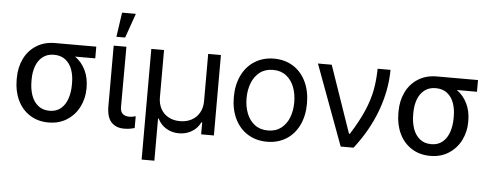

<svg xmlns="http://www.w3.org/2000/svg" viewBox="-57 -907 3230 1261"><g transform="rotate(5 1558.0 -276.0)"><path d="M279.3 -513.7H550.8V-436.5H418Q461.9 -405.3 486.3 -355Q510.7 -304.7 510.7 -242.2V-232.4Q510.7 -168.9 482.9 -113.3Q455.1 -57.6 403.1 -23.9Q351.1 9.8 281.2 9.8Q210.4 9.8 157.7 -24.2Q105 -58.1 76.9 -117.4Q48.8 -176.8 48.8 -251V-262.7Q48.8 -334 76.7 -391.1Q104.5 -448.2 157 -481Q209.5 -513.7 279.3 -513.7ZM281.2 -67.4Q325.7 -67.4 355.2 -92Q384.8 -116.7 398.9 -158.2Q413.1 -199.7 413.1 -251V-262.7Q413.1 -311 398.9 -350.3Q384.8 -389.6 354.7 -413.1Q324.7 -436.5 279.3 -436.5Q234.9 -436.5 205.1 -413.1Q175.3 -389.6 160.9 -350.3Q146.5 -311 146.5 -262.7V-251Q146.5 -199.7 160.9 -158.2Q175.3 -116.7 205.6 -92Q235.8 -67.4 281.2 -67.4Z M748 -530.3 747.1 -132.8Q747.1 -74.2 808.6 -74.2Q824.7 -74.2 848.6 -81.1V-2.9Q832.5 1.5 816.4 4.2Q800.3 6.8 778.3 6.8Q725.6 6.8 694.8 -26.1Q664.1 -59.1 664.1 -131.8V-530.3ZM700.2 -751H791L734.4 -589.8H676.8Z M912.1 -530.3H996.1V-217.8Q996.1 -175.3 1014.2 -142.6Q1032.2 -109.9 1064.9 -92Q1097.7 -74.2 1140.6 -74.2Q1184.1 -74.2 1217.3 -92.3Q1250.5 -110.4 1268.8 -143.1Q1287.1 -175.8 1287.1 -217.8V-530.3H1371.1V0H1287.1V-79.1H1282.2Q1261.7 -37.6 1224.1 -15.9Q1186.5 5.9 1140.6 5.9Q1095.2 5.9 1057.9 -15.9Q1020.5 -37.6 1000 -79.1H996.1V199.2H912.1Z M1479.5 -262.7Q1479.5 -344.2 1509.8 -406.5Q1540 -468.8 1595 -502.9Q1649.9 -537.1 1721.7 -537.1Q1793 -537.1 1847.4 -502.9Q1901.9 -468.8 1931.9 -406.5Q1961.9 -344.2 1961.9 -262.7Q1961.9 -181.2 1931.9 -119.1Q1901.9 -57.1 1847.4 -23.2Q1793 10.7 1721.7 10.7Q1649.9 10.7 1595 -23.2Q1540 -57.1 1509.8 -119.1Q1479.5 -181.2 1479.5 -262.7ZM1877.9 -262.7Q1877.9 -317.4 1860.6 -362.8Q1843.3 -408.2 1808.1 -435.5Q1772.9 -462.9 1721.7 -462.9Q1669.4 -462.9 1634 -435.5Q1598.6 -408.2 1581.1 -362.8Q1563.5 -317.4 1563.5 -262.7Q1563.5 -208 1581.1 -162.8Q1598.6 -117.7 1634 -90.6Q1669.4 -63.5 1721.7 -63.5Q1772.9 -63.5 1808.1 -90.6Q1843.3 -117.7 1860.6 -162.8Q1877.9 -208 1877.9 -262.7Z M2010.7 -530.3H2101.6L2253.9 -88.9H2259.8Q2316.9 -179.2 2347.7 -251.5Q2378.4 -323.7 2390.6 -387.9Q2402.8 -452.1 2404.3 -530.3H2489.3Q2488.3 -395.5 2438.7 -260.5Q2389.2 -125.5 2292 0H2207Z M2795.9 -513.7H3067.4V-436.5H2934.6Q2978.5 -405.3 3002.9 -355Q3027.3 -304.7 3027.3 -242.2V-232.4Q3027.3 -168.9 2999.5 -113.3Q2971.7 -57.6 2919.7 -23.9Q2867.7 9.8 2797.9 9.8Q2727.1 9.8 2674.3 -24.2Q2621.6 -58.1 2593.5 -117.4Q2565.4 -176.8 2565.4 -251V-262.7Q2565.4 -334 2593.3 -391.1Q2621.1 -448.2 2673.6 -481Q2726.1 -513.7 2795.9 -513.7ZM2797.9 -67.4Q2842.3 -67.4 2871.8 -92Q2901.4 -116.7 2915.5 -158.2Q2929.7 -199.7 2929.7 -251V-262.7Q2929.7 -311 2915.5 -350.3Q2901.4 -389.6 2871.3 -413.1Q2841.3 -436.5 2795.9 -436.5Q2751.5 -436.5 2721.7 -413.1Q2691.9 -389.6 2677.5 -350.3Q2663.1 -311 2663.1 -262.7V-251Q2663.1 -199.7 2677.5 -158.2Q2691.9 -116.7 2722.2 -92Q2752.4 -67.4 2797.9 -67.4Z"/></g></svg>

Font: Pretendard JP
Style: Regular
Weight: 400
Designer: Base glyphs from Inter by Rasmus Andersson; Hangeul glyphs from Noto Sans CJK(Source Han Sans) by Jang Soo-young and Kan
Foundry: Kil Hyung-jin
Version: Version 1.309